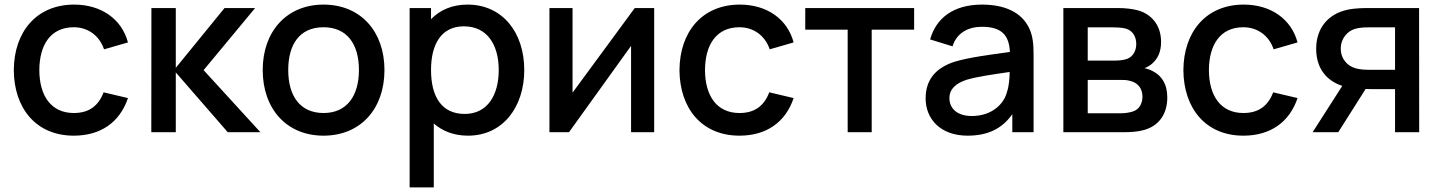

<svg xmlns="http://www.w3.org/2000/svg" viewBox="-20 -575 6262 835"><path d="M301 15C417 15 501 -42.5 536.5 -148.5L430.5 -173.5C408.5 -115.5 368 -83.5 301 -83.5C202 -83.5 151.5 -158.5 151 -270C151.5 -378 198.5 -456.5 301 -456.5C361.5 -456.5 412 -421 432.5 -360.5L536.5 -390.5C509.5 -492 420.5 -555 302.5 -555C139 -555 41 -437 40 -270C41 -105.5 135.5 15 301 15Z M744.5 0V-260L970.5 0H1112.5L865.5 -270L1089.5 -540H956.5L744.5 -280V-540H638.5L638 0Z M1387 15C1548 15 1652 -101.5 1652 -270.5C1652 -437.5 1549 -555 1387 -555C1228 -555 1122.5 -439.5 1122.5 -270.5C1122.5 -103 1225 15 1387 15ZM1387 -83.5C1286 -83.5 1233.5 -156.5 1233.5 -270.5C1233.5 -380.5 1282 -456.5 1387 -456.5C1489 -456.5 1541 -383.5 1541 -270.5C1541 -160 1490 -83.5 1387 -83.5Z M1866.5 240V-38C1904.5 -4.5 1954 15 2015.5 15C2166 15 2260 -108.5 2260 -270.5C2260 -433.5 2165.5 -555 2013.5 -555C1946.5 -555 1893 -531.5 1854.5 -491.5V-540H1761.5V240ZM2001 -79.5C1898 -79.5 1854.5 -158.5 1854.5 -270.5C1854.5 -382.5 1899 -460.5 1997.5 -460.5C2101.5 -460.5 2149 -376.5 2149 -270.5C2149 -163.5 2101.5 -79.5 2001 -79.5Z M2740.5 -540 2470 -172V-540H2369.5V0H2454.5L2724.5 -375.5V0H2825V-540Z M3196 15C3312 15 3396 -42.5 3431.5 -148.5L3325.5 -173.5C3303.5 -115.5 3263 -83.5 3196 -83.5C3097 -83.5 3046.5 -158.5 3046 -270C3046.5 -378 3093.5 -456.5 3196 -456.5C3256.5 -456.5 3307 -421 3327.5 -360.5L3431.5 -390.5C3404.5 -492 3315.5 -555 3197.5 -555C3034 -555 2936 -437 2935 -270C2936 -105.5 3030.5 15 3196 15Z M3771 0V-446H3955.5V-540H3482V-446H3666.5V0Z M4188 15C4275.5 15 4338 -15 4382.5 -78.5V0H4475V-332.5C4475 -377.5 4473 -416.5 4456 -452C4422.5 -523 4347.5 -555 4251 -555C4126 -555 4051 -496 4025 -403.5L4122.5 -373.5C4141 -433.5 4193 -458.5 4250 -458.5C4334.5 -458.5 4368.5 -423.5 4372 -349C4284.5 -337 4195.5 -325.5 4133 -307C4049.5 -280.5 4005.5 -228.5 4005.5 -147C4005.5 -59 4068.5 15 4188 15ZM4206.5 -70.5C4139.5 -70.5 4109 -106 4109 -148C4109 -190.5 4140.5 -213.5 4183.5 -228C4229 -241.5 4289.5 -250 4371 -262C4370.5 -236.5 4368.5 -202.5 4360 -177.5C4348 -125 4295.5 -70.5 4206.5 -70.5Z M4865 0C4896 0 4929.5 -2 4955 -9.5C5019.5 -27.5 5056.5 -78 5056.5 -151C5056.5 -211.5 5030.5 -246.5 4993.5 -265.5C4982 -271.5 4968.5 -276.5 4957 -278.5C4968.5 -282.5 4981 -289.5 4992 -299.5C5015 -320.5 5029.5 -349.5 5029.5 -392.5C5029.5 -468 4985 -514 4930.5 -529.5C4906.5 -536.5 4873.5 -540 4842 -540H4604.5V0ZM4710.5 -456H4822.5C4829 -456 4859.5 -456 4879.5 -449.5C4907.5 -440 4921.5 -414 4921.5 -383.5C4921.5 -355.5 4908.5 -329.5 4883 -319.5C4868.5 -313.5 4846.5 -311.5 4827.5 -311.5H4710.5ZM4710.5 -227.5H4853C4864 -227.5 4881.5 -227.5 4895.5 -223C4926 -216 4948.5 -192.5 4948.5 -155C4948.5 -127 4936 -99 4906.5 -90C4892.5 -85.5 4872.5 -82.5 4858.5 -82.5H4710.5Z M5387.5 15C5503.5 15 5587.5 -42.5 5623 -148.5L5517 -173.5C5495 -115.5 5454.5 -83.5 5387.5 -83.5C5288.5 -83.5 5238 -158.5 5237.5 -270C5238 -378 5285 -456.5 5387.5 -456.5C5448 -456.5 5498.5 -421 5519 -360.5L5623 -390.5C5596 -492 5507 -555 5389 -555C5225.5 -555 5127.5 -437 5126.5 -270C5127.5 -105.5 5222 15 5387.5 15Z M5800 0 5919 -188C5926.5 -187.5 5933.5 -187.5 5940 -187.5H6047V0H6152L6151.5 -540H5937C5912 -540 5873.5 -540 5839.5 -532.5C5760.5 -515.5 5704 -457 5704 -362.5C5704 -276 5751 -223 5817.5 -201.5L5688.5 0ZM5931 -271.5C5916.5 -271.5 5896 -272.5 5877 -277.5C5841 -287 5811 -317.5 5811 -363.5C5811 -410 5842 -440.5 5873 -449.5C5893 -455.5 5916.5 -456 5931 -456H6047V-271.5Z"/></svg>

Font: Manrope SemiBold
Style: Regular
Weight: 600
Designer: Mikhail Sharanda
Foundry: Mikhail Sharanda
Version: Version 4.505